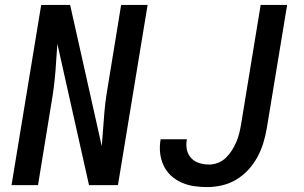

<svg xmlns="http://www.w3.org/2000/svg" viewBox="-20 -755 1240 783"><path d="M27 0 148 -735H266L395 -159Q398 -194 400.5 -229.5Q403 -265 406 -300Q409 -335 414.5 -370.5Q420 -406 426 -441L474 -735H582L461 0H343L214 -576Q211 -541 209 -505.5Q207 -470 203.5 -435Q200 -400 194.5 -364.5Q189 -329 183 -294L135 0ZM824 8Q797 8 770.5 4Q744 0 719.5 -11Q695 -22 676.5 -39.5Q658 -57 647 -80.5Q636 -104 633 -131Q630 -158 635 -186V-187H742V-186Q738 -165 742 -145Q746 -125 759.5 -110.5Q773 -96 792.5 -90Q812 -84 833 -84Q851 -84 869 -91Q887 -98 901 -111.5Q915 -125 925.5 -141.5Q936 -158 943.5 -175.5Q951 -193 955.5 -211Q960 -229 963 -247L1043 -735H1151L1068 -232Q1063 -202 1054 -172.5Q1045 -143 1030 -115Q1015 -87 993 -63Q971 -39 943.5 -22.5Q916 -6 885 1Q854 8 824 8Z"/></svg>

Font: Iosevka Aile Semibold Oblique
Style: Regular
Weight: 600
Italic angle: -9°
Designer: Belleve Invis
Foundry: Belleve Invis
Version: Version 31.1.0; ttfautohint (v1.8.4)